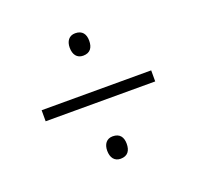

<svg xmlns="http://www.w3.org/2000/svg" viewBox="-79 -599 570 555"><g transform="rotate(-20 205.5 -322.0)"><path d="M204 -446C226 -446 235 -460 235 -481C235 -501 226 -515 204 -515C185 -515 175 -501 175 -481C175 -460 185 -446 204 -446ZM37 -339V-305H374V-339ZM204 -129C226 -129 235 -143 235 -164C235 -184 226 -198 204 -198C185 -198 175 -184 175 -164C175 -143 185 -129 204 -129Z"/></g></svg>

Font: Noto Sans Gurmukhi UI ExtraCondensed ExtraLight
Style: Regular
Weight: 200
Width: 2
Designer: Jelle Bosma - Monotype Design Team
Foundry: Monotype Imaging Inc.
Version: Version 2.004